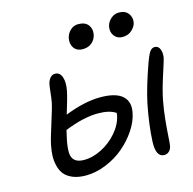

<svg xmlns="http://www.w3.org/2000/svg" viewBox="-120 -1022 1092 1089"><g transform="rotate(-15 426.5 -478.0)"><path d="M657.2 -762.2Q626.5 -762.2 609.1 -784.9Q591.8 -807.6 598.1 -839.8Q603.5 -865.7 624.5 -883.8Q645.5 -901.9 671.9 -901.9Q708 -901.9 726.1 -878.7Q744.1 -855.5 738.8 -825.2Q734.4 -802.7 712.6 -782.5Q690.9 -762.2 657.2 -762.2ZM420.9 -753.9Q387.7 -753.9 370.8 -776.9Q354 -799.8 359.9 -834Q365.7 -861.3 385.5 -879.6Q405.3 -897.9 431.2 -897.9Q472.2 -897.9 490.2 -874.3Q508.3 -850.6 502 -817.9Q496.6 -790.5 475.6 -772.2Q454.6 -753.9 420.9 -753.9ZM712.9 -54.2Q663.6 -54.2 667 -144Q671.4 -242.2 694.8 -359.9Q713.4 -449.7 761.2 -584Q774.9 -622.6 786.9 -641.4Q798.8 -660.2 816.9 -660.2Q838.9 -660.2 847.7 -637.7Q856.4 -615.2 851.1 -586.9Q848.6 -574.2 823 -495.6Q797.4 -417 786.1 -360.8Q775.4 -305.7 769.5 -247.3Q763.7 -189 761.5 -148.4Q759.3 -107.9 756.8 -96.2Q753.4 -76.7 741.2 -65.4Q729 -54.2 712.9 -54.2ZM253.9 -57.1Q208 -57.1 175.5 -71Q143.1 -85 127 -106.2Q110.8 -127.4 104 -157.5Q97.2 -187.5 98.4 -215.3Q99.6 -243.2 106 -274.9Q113.3 -311.5 139.9 -394Q166.5 -476.6 172.9 -508.8Q176.8 -529.8 180.4 -564.7Q184.1 -599.6 187 -612.8Q192.4 -634.8 204.1 -647.5Q215.8 -660.2 231.9 -660.2Q260.7 -660.2 271.5 -628.4Q282.2 -596.7 272.9 -549.8Q266.1 -513.2 236.8 -418.9Q352.5 -464.8 445.8 -464.8Q535.6 -464.8 574.5 -430.2Q613.3 -395.5 600.1 -332Q590.8 -283.2 557.9 -233.9Q524.9 -184.6 478.8 -145.5Q432.6 -106.4 372.6 -81.8Q312.5 -57.1 253.9 -57.1ZM200.2 -278.8Q191.9 -236.3 192.9 -206.8Q193.8 -177.2 211.9 -161.1Q230 -145 267.1 -145Q315.9 -145 368.4 -171.1Q420.9 -197.3 460.7 -242.9Q500.5 -288.6 511.2 -339.8Q513.2 -351.6 513.2 -355Q476.1 -379.9 409.2 -379.9Q323.2 -379.9 212.9 -335Q209.5 -321.3 200.2 -278.8Z"/></g></svg>

Font: Shantell Sans Irregular Bouncy
Style: Italic
Weight: 400
Italic angle: -11.31°
Designer: Stephen Nixon, Anya Danilova, Shantell Martin
Foundry: Arrow Type
Version: Version 1.006;[9816181b4]